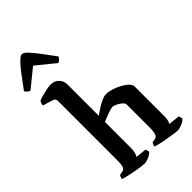

<svg xmlns="http://www.w3.org/2000/svg" viewBox="-332 -1164 1254 1254"><g transform="rotate(-45 295.5 -536.5)"><path d="M207 0Q198 0 174 -3.5Q150 -7 122 -12Q94 -17 69 -23Q44 -29 32 -33Q32 -41 35.5 -49Q39 -57 42 -62L66 -66Q83 -69 90 -84Q97 -99 97 -146V-691Q97 -700 93 -706.5Q89 -713 80 -716L6 -739Q7 -751 11 -760Q15 -769 18 -772Q29 -777 51.5 -783.5Q74 -790 98.5 -795Q123 -800 140 -800Q173 -800 195 -777.5Q217 -755 217 -723V-433Q237 -447 261.5 -463Q286 -479 309.5 -489.5Q333 -500 350 -500Q373 -500 402 -491Q431 -482 457.5 -467.5Q484 -453 501 -436Q518 -419 518 -401V-126Q518 -104 513.5 -89.5Q509 -75 505 -69L583 -61Q585 -57 587.5 -50Q590 -43 590 -34Q585 -26 570.5 -18Q556 -10 540.5 -5Q525 0 515 0Q505 0 480.5 -3.5Q456 -7 426 -12Q396 -17 370.5 -23Q345 -29 333 -33Q333 -41 336.5 -49Q340 -57 343 -62L367 -66Q377 -68 383.5 -74Q390 -80 394 -96.5Q398 -113 398 -146V-357Q398 -366 389 -375.5Q380 -385 367 -393Q354 -401 342 -406Q330 -411 324 -411Q316 -411 301.5 -407.5Q287 -404 270.5 -397.5Q254 -391 239.5 -385.5Q225 -380 217 -376V-131Q217 -111 212 -94Q207 -77 201 -69L276 -61Q278 -57 280.5 -50Q283 -43 283 -34Q278 -27 264 -18.5Q250 -10 234 -5Q218 0 207 0ZM17 -864Q6 -868 -2.5 -876Q-11 -884 -15 -892Q24 -945 54.5 -985.5Q85 -1026 108.5 -1049.5Q132 -1073 146 -1073Q161 -1073 184 -1049Q207 -1025 237.5 -984Q268 -943 306 -892Q302 -887 294 -877Q286 -867 273 -864L145 -968Z"/></g></svg>

Font: Texturina Medium 12pt SemiBold
Style: Regular
Weight: 600
Version: Version 1.002